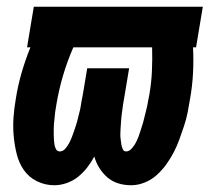

<svg xmlns="http://www.w3.org/2000/svg" viewBox="-20 -540 640 568"><path d="M141 8Q113 8 89 -4Q65 -16 50.5 -37Q36 -58 29.5 -84Q23 -110 20.5 -137.5Q18 -165 20 -193Q22 -221 27 -249Q33 -287 44 -325Q55 -363 70 -400H60L80 -520H580L560 -400H551Q553 -362 551 -323.5Q549 -285 542 -246Q539 -227 535 -207Q531 -187 524.5 -167.5Q518 -148 511 -128.5Q504 -109 494.5 -90.5Q485 -72 472.5 -54.5Q460 -37 444 -22.5Q428 -8 408 0Q388 8 368 8Q348 8 330 2.5Q312 -3 298 -15Q284 -27 274 -43Q264 -59 259 -77Q250 -60 238 -44.5Q226 -29 211 -17Q196 -5 177.5 1.5Q159 8 141 8ZM157 -92Q166 -92 173 -100Q180 -108 184.5 -116.5Q189 -125 192.5 -134Q196 -143 199 -152Q202 -161 205 -170Q208 -179 210 -188Q212 -197 214.5 -206Q217 -215 218.5 -224Q220 -233 221.5 -242Q223 -251 225 -260L238 -338H362L349 -260Q348 -253 346.5 -245.5Q345 -238 344 -230.5Q343 -223 342 -215.5Q341 -208 340 -201Q339 -194 338.5 -186.5Q338 -179 337.5 -171.5Q337 -164 336.5 -156.5Q336 -149 336 -142Q336 -135 337 -127.5Q338 -120 339 -113Q340 -106 343 -99Q346 -92 353 -92Q362 -92 369.5 -100.5Q377 -109 381.5 -117.5Q386 -126 389.5 -135Q393 -144 395.5 -152.5Q398 -161 401 -170Q404 -179 406 -188Q408 -197 410.5 -206Q413 -215 415 -224.5Q417 -234 418.5 -243Q420 -252 422 -261Q428 -296 429.5 -331Q431 -366 430 -400H197Q179 -359 166.5 -316.5Q154 -274 147 -232Q146 -224 144.5 -216.5Q143 -209 142.5 -201.5Q142 -194 141 -186.5Q140 -179 139.5 -172Q139 -165 139 -157.5Q139 -150 139 -142.5Q139 -135 139.5 -127.5Q140 -120 141 -113Q142 -106 145.5 -99Q149 -92 157 -92Z"/></svg>

Font: Iosevka Heavy Extended Oblique
Style: Regular
Weight: 900
Width: 7
Italic angle: -9°
Monospace: yes
Designer: Belleve Invis
Foundry: Belleve Invis
Version: Version 32.5.0; ttfautohint (v1.8.4)